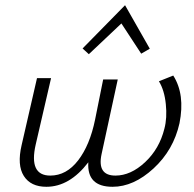

<svg xmlns="http://www.w3.org/2000/svg" viewBox="-20 -713 746 737"><path d="M446 -623 321 -505 297 -527 460 -693 555 -526 522 -507ZM645 -423Q691 -351 669 -240Q646 -137 569.5 -66.5Q493 4 412 4Q313 4 319 -90Q247 4 158 4Q98 4 71.5 -37.5Q45 -79 63 -156L122 -413H176L117 -158Q90 -39 173 -39Q235 -39 280 -97.5Q325 -156 345 -254L376 -408H432L370 -122Q352 -39 423 -39Q482 -39 537 -90.5Q592 -142 611 -219Q622 -260 616.5 -313.5Q611 -367 590 -401Z"/></svg>

Font: EauTestText Semilight
Style: Italic
Weight: 300
Italic angle: -12°
Designer: Christian Thalmann (Catharsis Fonts)
Version: Version 0.001;PS 000.001;hotconv 1.0.88;makeotf.lib2.5.64775